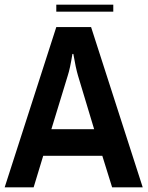

<svg xmlns="http://www.w3.org/2000/svg" viewBox="-20 -802 632 822"><path d="M0 0 221 -686H370L591 0H460L418 -135H165L124 0ZM200 -249H383L314 -478Q304 -512 294 -571H290Q280 -508 270 -478ZM221 -752V-782H465V-752Z"/></svg>

Font: AXENEO7
Style: Regular
Weight: 400
Designer: Hector Gatti, Simon Guibord
Foundry: Omnibus-Type, Jean-Christophe Thérien
Version: Version 1.000